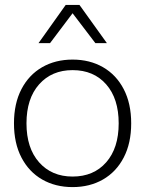

<svg xmlns="http://www.w3.org/2000/svg" viewBox="-20 -753 592 783"><path d="M276 -510Q346 -510 400 -479Q454 -448 484.5 -389.5Q515 -331 515 -250Q515 -169 484.5 -110.5Q454 -52 400 -21Q346 10 276 10Q206 10 152 -21Q98 -52 67.5 -110.5Q37 -169 37 -250Q37 -331 67.5 -389.5Q98 -448 152 -479Q206 -510 276 -510ZM276 -467Q191 -467 139.5 -409Q88 -351 88 -250Q88 -149 139.5 -91Q191 -33 276 -33Q362 -33 413 -91Q464 -149 464 -250Q464 -351 413 -409Q362 -467 276 -467ZM416 -577H369L276 -699L184 -577H137L248 -733H304Z"/></svg>

Font: Prodigy Sans Light
Style: Regular
Weight: 300
Designer: Wei Huang
Foundry: Wei Huang
Version: Version 1.003; ttfautohint (v1.8.3)